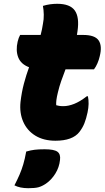

<svg xmlns="http://www.w3.org/2000/svg" viewBox="-20 -731 551 1011"><path d="M443 -224Q447 -205 446.5 -183.5Q446 -162 441 -139Q434 -106 424.5 -82Q415 -58 398 -36Q362 10 272 10Q210 10 166.5 -16.5Q123 -43 102.5 -89.5Q82 -136 88 -194Q94 -246 106 -291Q118 -336 133 -377Q90 -393 76 -429Q62 -465 73 -512Q78 -533 86 -547H194Q202 -577 206 -605Q211 -629 210.5 -654Q210 -679 206 -700Q226 -706 244.5 -708.5Q263 -711 281 -711Q349 -711 374 -675.5Q399 -640 388 -566Q387 -557 385 -547H418Q480 -547 499.5 -518Q519 -489 505 -434Q501 -416 493 -397.5Q485 -379 475 -366H325Q313 -335 302.5 -305Q292 -275 285 -245Q279 -221 277 -204.5Q275 -188 276 -177Q283 -175 291.5 -173.5Q300 -172 314 -172Q340 -172 370.5 -184Q401 -196 437 -224ZM118 67Q142 60 163 57.5Q184 55 215 55Q265 55 282.5 68Q300 81 296 111Q292 150 271.5 183Q251 216 222 236Q201 250 182.5 255Q164 260 129 260Q85 260 56 245Q72 214 83 188.5Q94 163 102.5 134.5Q111 106 118 67Z"/></svg>

Font: Recursive Sn Csl St Blk
Style: Italic
Weight: 900
Italic angle: -15°
Version: Version 1.079;hotconv 1.0.112;makeotfexe 2.5.65598; ttfautoh